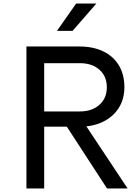

<svg xmlns="http://www.w3.org/2000/svg" viewBox="-20 -1062 790 1082"><path d="M129 0V-800H428Q505 -800 562 -772.5Q619 -745 650 -693.5Q681 -642 681 -571Q681 -504 649.5 -454Q618 -404 561 -376Q504 -348 428 -348H229V0ZM583 0 345 -366H456L699 0ZM229 -434H430Q499 -434 540.5 -471.5Q582 -509 582 -570Q582 -632 540.5 -669Q499 -706 430 -706H229ZM301 -888 409 -1042H523L389 -888Z"/></svg>

Font: Martian Mono SemiExpanded Light
Style: Regular
Weight: 300
Width: 6
Monospace: yes
Designer: Roman Shamin
Foundry: Evil Martians
Version: Version 0.930